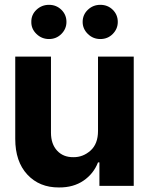

<svg xmlns="http://www.w3.org/2000/svg" viewBox="-20 -785 629 811"><path d="M394 -231.9V-545.9H544.9V0H399.9V-99.1H394Q375.5 -51.3 332.8 -22Q290 7.3 229 6.8Q146.5 7.3 95.5 -47.6Q44.4 -102.5 44.4 -198.2V-545.9H195.3V-224.6Q195.3 -176.8 221.2 -148.7Q247.1 -120.6 290 -121.1Q330.6 -120.6 362.3 -148.9Q394 -177.2 394 -231.9ZM187 -620.1Q156.2 -620.1 134 -641.6Q111.8 -663.1 112.3 -692.4Q111.8 -722.7 134 -743.7Q156.2 -764.6 187 -764.6Q217.8 -764.6 239.3 -743.7Q260.7 -722.7 260.7 -692.4Q260.7 -663.1 239.3 -641.6Q217.8 -620.1 187 -620.1ZM403.8 -620.1Q373 -620.1 351.1 -641.6Q329.1 -663.1 329.1 -692.4Q329.1 -722.7 351.1 -743.7Q373 -764.6 403.8 -764.6Q435.1 -764.6 456.3 -743.7Q477.5 -722.7 477.5 -692.4Q477.5 -663.1 456.3 -641.6Q435.1 -620.1 403.8 -620.1Z"/></svg>

Font: Inter Tight
Style: Bold
Weight: 700
Designer: Rasmus Andersson
Foundry: rsms
Version: Version 3.004; ttfautohint (v1.8.4.7-5d5b)